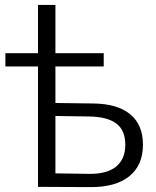

<svg xmlns="http://www.w3.org/2000/svg" viewBox="-20 -762 636 783"><path d="M2 -491V-545H403V-491ZM360 -340Q459 -339 511 -296Q563 -253 563 -172Q563 -88 507 -43Q451 2 347 1L135 0V-742H206V-342ZM343 -53Q416 -52 453.5 -82.5Q491 -113 491 -172Q491 -231 454 -258.5Q417 -286 343 -287L206 -289V-55Z"/></svg>

Font: MOST Montserrat
Style: Regular
Weight: 400
Designer: Julieta Ulanovsky
Foundry: Julieta Ulanovsky
Version: Version 8.000;March 11, 2024;FontCreator 15.0.0.2926 64-bit